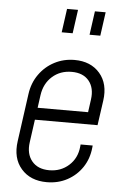

<svg xmlns="http://www.w3.org/2000/svg" viewBox="-55 -820 566 872"><g transform="rotate(5 227.5 -384.0)"><path d="M191.5 12Q116.5 12 74.8 -36Q33 -84 44 -162L74 -379Q81 -430.5 108.8 -469.5Q136.5 -508.5 178.2 -530.2Q220 -552 269.5 -552Q343.5 -552 384.8 -504.2Q426 -456.5 415 -379L399 -266H100L107 -321H351L359 -379Q366.5 -432.5 340 -464.8Q313.5 -497 261.5 -497Q209 -497 172.8 -464.8Q136.5 -432.5 129 -379L99 -162Q91.5 -109 118.5 -76Q145.5 -43 198 -43Q250.5 -43 287.2 -76Q324 -109 329 -162L330 -172H385L384 -162Q379 -111.5 352.8 -72.2Q326.5 -33 284.8 -10.5Q243 12 191.5 12ZM200 -672 215 -780H265L250 -672ZM327 -672 342 -780H391L376 -672Z"/></g></svg>

Font: Mohave Light Light
Style: Italic
Weight: 300
Italic angle: -8°
Version: Version 2.003